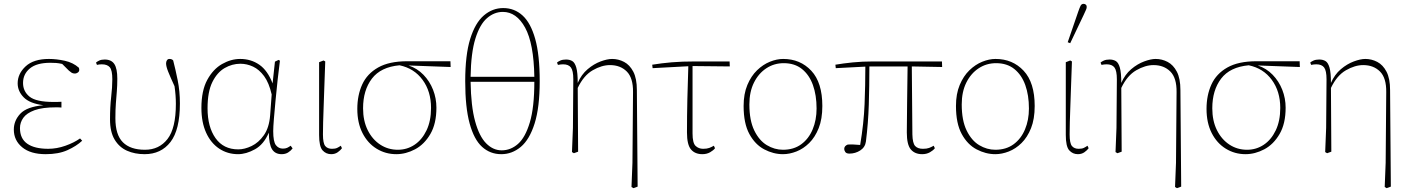

<svg xmlns="http://www.w3.org/2000/svg" viewBox="-20 -790 7344 1000"><path d="M218 13Q139 13 95.5 -23Q52 -59 52 -115Q52 -162 86 -198Q120 -234 206 -242Q135 -251 103.5 -283Q72 -315 72 -356Q72 -406 113.5 -444.5Q155 -483 235 -483Q274 -483 317.5 -473.5Q361 -464 391 -437Q396 -421 387.5 -414Q379 -407 370 -407Q360 -407 353.5 -411Q347 -415 339 -422L304 -457Q286 -461 272.5 -462Q259 -463 242 -463Q171 -463 135.5 -433.5Q100 -404 100 -358Q100 -314 134 -286.5Q168 -259 259 -259Q267 -259 276 -259Q285 -259 300 -260V-230Q287 -231 281.5 -231Q276 -231 272 -231Q201 -231 160 -216Q119 -201 101.5 -176.5Q84 -152 84 -123Q84 -68 122 -41.5Q160 -15 231 -15Q276 -15 321 -31Q366 -47 397 -69L408 -57Q378 -29 331.5 -8Q285 13 218 13Z M733 13Q682 13 641.5 -5Q601 -23 577 -63Q553 -103 553 -168Q553 -233 559 -285Q565 -337 565 -377Q565 -424 552 -439.5Q539 -455 510 -455Q496 -455 485 -452L480 -464Q485 -469 496.5 -474.5Q508 -480 525 -480Q560 -480 575.5 -456.5Q591 -433 591 -380Q591 -345 588.5 -314.5Q586 -284 583.5 -251.5Q581 -219 581 -174Q581 -88 620 -49Q659 -10 735 -10Q809 -10 852.5 -66Q896 -122 896 -249Q896 -293 889 -341Q867 -389 856 -416.5Q845 -444 845 -460Q845 -469 849.5 -476Q854 -483 862 -483Q876 -483 882 -475Q894 -429 905.5 -372Q917 -315 917 -251Q917 -114 868 -50.5Q819 13 733 13Z M1061 -226Q1061 -129 1102.5 -70.5Q1144 -12 1221 -12Q1254 -12 1290.5 -29.5Q1327 -47 1354.5 -86Q1382 -125 1387 -190L1395 -298Q1381 -359 1355.5 -393.5Q1330 -428 1298 -443Q1266 -458 1232 -458Q1189 -458 1150 -435.5Q1111 -413 1086 -362.5Q1061 -312 1061 -226ZM1220 13Q1165 13 1121.5 -16Q1078 -45 1053.5 -99Q1029 -153 1029 -228Q1029 -318 1059.5 -374Q1090 -430 1136.5 -456.5Q1183 -483 1231 -483Q1287 -483 1330.5 -453Q1374 -423 1400 -355V-358L1412 -469L1431 -478L1438 -474Q1432 -429 1426 -374Q1420 -319 1415 -266Q1410 -213 1406.5 -170.5Q1403 -128 1403 -107Q1403 -52 1417 -34Q1431 -16 1453 -16Q1467 -16 1475.5 -20Q1484 -24 1494 -31L1504 -17Q1494 -4 1480 4.5Q1466 13 1447 13Q1413 13 1397 -12.5Q1381 -38 1380 -99Q1354 -38 1308 -12.5Q1262 13 1220 13Z M1705 13Q1678 13 1660 -7Q1642 -27 1642 -87V-466L1665 -475L1674 -470Q1671 -389 1669 -330.5Q1667 -272 1665.5 -229.5Q1664 -187 1663 -154Q1662 -121 1662 -90Q1662 -44 1674 -29.5Q1686 -15 1709 -15Q1726 -15 1735.5 -19.5Q1745 -24 1755 -31L1761 -18Q1754 -8 1739.5 2.5Q1725 13 1705 13Z M2044 13Q1988 13 1941.5 -15.5Q1895 -44 1868 -97Q1841 -150 1841 -223Q1841 -294 1866.5 -350Q1892 -406 1949.5 -438.5Q2007 -471 2101 -471H2326L2327 -441L2108 -449Q2153 -434 2185.5 -400.5Q2218 -367 2235.5 -322.5Q2253 -278 2253 -229Q2253 -146 2221.5 -92Q2190 -38 2142 -12.5Q2094 13 2044 13ZM1871 -226Q1871 -161 1895 -112.5Q1919 -64 1960 -37Q2001 -10 2052 -10Q2100 -10 2139 -36Q2178 -62 2201.5 -111Q2225 -160 2225 -228Q2225 -314 2181 -374Q2137 -434 2061 -450Q1963 -441 1917 -380.5Q1871 -320 1871 -226Z M2591 13Q2533 13 2491 -25Q2449 -63 2426 -147Q2403 -231 2403 -367Q2403 -504 2429 -587.5Q2455 -671 2500 -709.5Q2545 -748 2601 -748Q2659 -748 2701.5 -709.5Q2744 -671 2767.5 -587.5Q2791 -504 2791 -367Q2791 -231 2764.5 -147Q2738 -63 2692.5 -25Q2647 13 2591 13ZM2599 -728Q2554 -728 2516.5 -695.5Q2479 -663 2456 -589Q2433 -515 2431 -390H2763Q2760 -564 2715 -646Q2670 -728 2599 -728ZM2593 -7Q2640 -7 2678 -40.5Q2716 -74 2739.5 -152.5Q2763 -231 2763 -364H2431Q2433 -237 2454.5 -158.5Q2476 -80 2512 -43.5Q2548 -7 2593 -7Z M3269 184 3274 58 3277 -310Q3278 -384 3244.5 -417.5Q3211 -451 3157 -451Q3114 -451 3067 -424Q3020 -397 2989 -332L2991 0L2969 8L2959 2L2964 -124L2966 -377Q2966 -422 2953.5 -438.5Q2941 -455 2913 -455Q2900 -455 2886 -452L2881 -464Q2886 -469 2898 -474.5Q2910 -480 2928 -480Q2947 -480 2960.5 -472Q2974 -464 2981.5 -438Q2989 -412 2989 -358Q3008 -402 3040.5 -429.5Q3073 -457 3108 -470Q3143 -483 3168 -483Q3201 -483 3230.5 -467.5Q3260 -452 3278.5 -416.5Q3297 -381 3297 -321L3301 182L3279 190Z M3379 -435 3377 -453Q3426 -461 3478.5 -465.5Q3531 -470 3601 -470H3780L3781 -444L3587 -446V-95Q3587 -45 3603 -30Q3619 -15 3642 -15Q3662 -15 3674 -19.5Q3686 -24 3698 -31L3704 -18Q3696 -7 3678.5 3Q3661 13 3638 13Q3600 13 3579 -11.5Q3558 -36 3558 -100Q3558 -186 3560 -273Q3562 -360 3565 -445Z M4058 13Q4008 13 3960.5 -12Q3913 -37 3883 -92Q3853 -147 3853 -238Q3853 -301 3872.5 -347.5Q3892 -394 3923 -424Q3954 -454 3990 -468.5Q4026 -483 4059 -483Q4148 -483 4205.5 -421.5Q4263 -360 4263 -238Q4263 -170 4244 -122.5Q4225 -75 4194.5 -45Q4164 -15 4128 -1Q4092 13 4058 13ZM4058 -10Q4114 -10 4153 -38.5Q4192 -67 4212.5 -116Q4233 -165 4233 -225Q4233 -294 4214 -347Q4195 -400 4157 -430.5Q4119 -461 4062 -461Q4012 -461 3971.5 -434.5Q3931 -408 3907 -360Q3883 -312 3883 -246Q3883 -163 3908.5 -110.5Q3934 -58 3974 -34Q4014 -10 4058 -10Z M4333 -435 4331 -453Q4372 -460 4421.5 -465Q4471 -470 4527 -470H4886L4887 -441L4729 -444L4732 -90Q4733 -44 4746.5 -29.5Q4760 -15 4787 -15Q4807 -15 4819 -19.5Q4831 -24 4843 -31L4849 -18Q4841 -7 4823.5 3Q4806 13 4783 13Q4745 13 4724 -11.5Q4703 -36 4703 -100Q4703 -167 4704.5 -255.5Q4706 -344 4707 -444H4508Q4508 -343 4505 -245.5Q4502 -148 4490 -53Q4486 -23 4460.5 -6.5Q4435 10 4404 10Q4388 10 4382.5 1.5Q4377 -7 4377 -14Q4377 -30 4395 -37Q4408 -38 4423.5 -37.5Q4439 -37 4460 -35Q4479 -148 4483 -247Q4487 -346 4487 -443Z M5164 13Q5114 13 5066.5 -12Q5019 -37 4989 -92Q4959 -147 4959 -238Q4959 -301 4978.5 -347.5Q4998 -394 5029 -424Q5060 -454 5096 -468.5Q5132 -483 5165 -483Q5254 -483 5311.5 -421.5Q5369 -360 5369 -238Q5369 -170 5350 -122.5Q5331 -75 5300.5 -45Q5270 -15 5234 -1Q5198 13 5164 13ZM5164 -10Q5220 -10 5259 -38.5Q5298 -67 5318.5 -116Q5339 -165 5339 -225Q5339 -294 5320 -347Q5301 -400 5263 -430.5Q5225 -461 5168 -461Q5118 -461 5077.5 -434.5Q5037 -408 5013 -360Q4989 -312 4989 -246Q4989 -163 5014.5 -110.5Q5040 -58 5080 -34Q5120 -10 5164 -10Z M5594 13Q5567 13 5549 -7Q5531 -27 5531 -87V-466L5554 -475L5563 -470Q5560 -389 5558 -330.5Q5556 -272 5554.5 -229.5Q5553 -187 5552 -154Q5551 -121 5551 -90Q5551 -44 5563 -29.5Q5575 -15 5598 -15Q5615 -15 5624.5 -19.5Q5634 -24 5644 -31L5650 -18Q5643 -8 5628.5 2.5Q5614 13 5594 13ZM5541 -570 5596 -730Q5603 -750 5608 -760Q5613 -770 5624 -770Q5630 -770 5635 -766Q5640 -762 5640 -754Q5640 -747 5636.5 -739.5Q5633 -732 5624 -712L5554 -565Z M6100 184 6105 58 6108 -310Q6109 -384 6075.5 -417.5Q6042 -451 5988 -451Q5945 -451 5898 -424Q5851 -397 5820 -332L5822 0L5800 8L5790 2L5795 -124L5797 -377Q5797 -422 5784.5 -438.5Q5772 -455 5744 -455Q5731 -455 5717 -452L5712 -464Q5717 -469 5729 -474.5Q5741 -480 5759 -480Q5778 -480 5791.5 -472Q5805 -464 5812.5 -438Q5820 -412 5820 -358Q5839 -402 5871.5 -429.5Q5904 -457 5939 -470Q5974 -483 5999 -483Q6032 -483 6061.5 -467.5Q6091 -452 6109.5 -416.5Q6128 -381 6128 -321L6132 182L6110 190Z M6467 13Q6411 13 6364.5 -15.5Q6318 -44 6291 -97Q6264 -150 6264 -223Q6264 -294 6289.5 -350Q6315 -406 6372.5 -438.5Q6430 -471 6524 -471H6749L6750 -441L6531 -449Q6576 -434 6608.5 -400.5Q6641 -367 6658.5 -322.5Q6676 -278 6676 -229Q6676 -146 6644.5 -92Q6613 -38 6565 -12.5Q6517 13 6467 13ZM6294 -226Q6294 -161 6318 -112.5Q6342 -64 6383 -37Q6424 -10 6475 -10Q6523 -10 6562 -36Q6601 -62 6624.5 -111Q6648 -160 6648 -228Q6648 -314 6604 -374Q6560 -434 6484 -450Q6386 -441 6340 -380.5Q6294 -320 6294 -226Z M7192 184 7197 58 7200 -310Q7201 -384 7167.5 -417.5Q7134 -451 7080 -451Q7037 -451 6990 -424Q6943 -397 6912 -332L6914 0L6892 8L6882 2L6887 -124L6889 -377Q6889 -422 6876.5 -438.5Q6864 -455 6836 -455Q6823 -455 6809 -452L6804 -464Q6809 -469 6821 -474.5Q6833 -480 6851 -480Q6870 -480 6883.5 -472Q6897 -464 6904.5 -438Q6912 -412 6912 -358Q6931 -402 6963.5 -429.5Q6996 -457 7031 -470Q7066 -483 7091 -483Q7124 -483 7153.5 -467.5Q7183 -452 7201.5 -416.5Q7220 -381 7220 -321L7224 182L7202 190Z"/></svg>

Font: Source Serif 4 ExtraLight
Style: Regular
Weight: 200
Designer: Frank Grießhammer
Foundry: Adobe
Version: Version 4.005;hotconv 1.1.0;makeotfexe 2.6.0